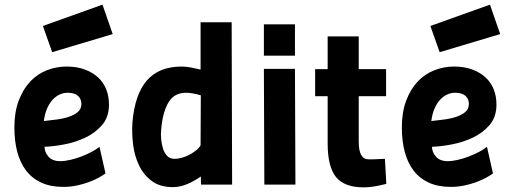

<svg xmlns="http://www.w3.org/2000/svg" viewBox="-20 -796 2218 828"><path d="M435 -48Q424 -40 406 -30Q388 -20 364 -11Q340 -2 311.5 4Q283 10 253 10Q198 10 158 -8.5Q118 -27 92.5 -60.5Q67 -94 54.5 -141Q42 -188 42 -246Q42 -312 60.5 -361.5Q79 -411 110 -444Q141 -477 182 -493Q223 -509 267 -509Q311 -509 345 -496.5Q379 -484 402.5 -462.5Q426 -441 438 -411Q450 -381 450 -345Q450 -291 420 -256.5Q390 -222 347 -202Q304 -182 256 -173Q208 -164 172 -163Q172 -140 189 -120.5Q206 -101 240 -101Q259 -101 283 -106.5Q307 -112 330.5 -121Q354 -130 375 -141Q396 -152 409 -163ZM271 -396Q254 -396 237.5 -388.5Q221 -381 207 -366Q193 -351 183 -328Q173 -305 169 -274Q195 -277 223.5 -280.5Q252 -284 276 -292Q300 -300 315.5 -313Q331 -326 331 -348Q331 -369 316.5 -382.5Q302 -396 271 -396ZM422 -776 466 -649 205 -571 165 -684Z M981 0H847L846 -35Q818 -15 787 -2Q756 11 726 11Q670 11 634.5 -15.5Q599 -42 579.5 -83Q560 -124 554 -173Q548 -222 551 -267Q561 -388 613 -448.5Q665 -509 764 -509Q782 -509 803 -505Q824 -501 845 -496V-700H979ZM733 -111Q747 -111 763.5 -115.5Q780 -120 795.5 -128Q811 -136 824.5 -146.5Q838 -157 845 -169L846 -385Q829 -390 812.5 -393Q796 -396 782 -396Q731 -396 706 -353.5Q681 -311 675 -236Q673 -218 675 -196Q677 -174 683 -155Q689 -136 701 -123.5Q713 -111 733 -111Z M1118 -499H1252L1254 0H1120ZM1118 -691H1252V-556H1118Z M1527 -381V-185Q1527 -109 1569 -109Q1580 -109 1592 -109Q1604 -109 1615 -110Q1627 -110 1640 -111L1646 -3Q1629 1 1611 5Q1596 8 1579 10Q1562 12 1549 12Q1465 12 1429 -32.5Q1393 -77 1393 -178V-381H1339V-498H1393V-639H1527V-498H1645V-381Z M2106 -48Q2095 -40 2077 -30Q2059 -20 2035 -11Q2011 -2 1982.5 4Q1954 10 1924 10Q1869 10 1829 -8.5Q1789 -27 1763.5 -60.5Q1738 -94 1725.5 -141Q1713 -188 1713 -246Q1713 -312 1731.5 -361.5Q1750 -411 1781 -444Q1812 -477 1853 -493Q1894 -509 1938 -509Q1982 -509 2016 -496.5Q2050 -484 2073.5 -462.5Q2097 -441 2109 -411Q2121 -381 2121 -345Q2121 -291 2091 -256.5Q2061 -222 2018 -202Q1975 -182 1927 -173Q1879 -164 1843 -163Q1843 -140 1860 -120.5Q1877 -101 1911 -101Q1930 -101 1954 -106.5Q1978 -112 2001.5 -121Q2025 -130 2046 -141Q2067 -152 2080 -163ZM1942 -396Q1925 -396 1908.5 -388.5Q1892 -381 1878 -366Q1864 -351 1854 -328Q1844 -305 1840 -274Q1866 -277 1894.5 -280.5Q1923 -284 1947 -292Q1971 -300 1986.5 -313Q2002 -326 2002 -348Q2002 -369 1987.5 -382.5Q1973 -396 1942 -396ZM2093 -776 2137 -649 1876 -571 1836 -684Z"/></svg>

Font: Panefresco 999wt
Style: Regular
Weight: 900
Version: Version 1.001